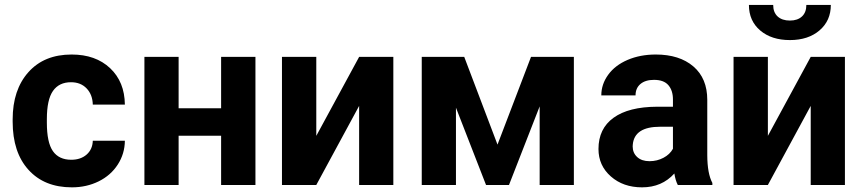

<svg xmlns="http://www.w3.org/2000/svg" viewBox="-20 -763 3559 792"><path d="M273.9 -104Q313 -104 337.4 -125.5Q361.8 -147 362.8 -182.6H495.1Q494.6 -128.9 465.8 -84.2Q437 -39.6 387 -14.9Q336.9 9.8 276.4 9.8Q163.1 9.8 97.7 -62.3Q32.2 -134.3 32.2 -261.2V-270.5Q32.2 -392.6 97.2 -465.3Q162.1 -538.1 275.4 -538.1Q374.5 -538.1 434.3 -481.7Q494.1 -425.3 495.1 -331.5H362.8Q361.8 -372.6 337.4 -398.2Q313 -423.8 272.9 -423.8Q223.6 -423.8 198.5 -387.9Q173.3 -352.1 173.3 -271.5V-256.8Q173.3 -175.3 198.2 -139.6Q223.1 -104 273.9 -104Z M1033.7 0H892.1V-203.1H716.8V0H575.7V-528.3H716.8V-316.4H892.1V-528.3H1033.7Z M1461.4 -528.3H1602.5V0H1461.4V-326.2L1284.7 0H1143.1V-528.3H1284.7V-202.6Z M2032.2 -166.5 2170.4 -528.3H2347.2V0H2206.1V-324.2L2079.6 0H1984.9L1860.8 -318.8V0H1719.7V-528.3H1895Z M2448.7 0ZM2775.9 0Q2766.1 -19 2761.7 -47.4Q2710.4 9.8 2628.4 9.8Q2550.8 9.8 2499.8 -35.2Q2448.7 -80.1 2448.7 -148.4Q2448.7 -232.4 2511 -277.3Q2573.2 -322.3 2690.9 -322.8H2755.9V-353Q2755.9 -389.6 2737.1 -411.6Q2718.3 -433.6 2677.7 -433.6Q2642.1 -433.6 2621.8 -416.5Q2601.6 -399.4 2601.6 -369.6H2460.4Q2460.4 -415.5 2488.8 -454.6Q2517.1 -493.7 2568.8 -515.9Q2620.6 -538.1 2685.1 -538.1Q2782.7 -538.1 2840.1 -489Q2897.5 -439.9 2897.5 -351.1V-122.1Q2897.9 -46.9 2918.5 -8.3V0ZM2659.2 -98.1Q2690.4 -98.1 2716.8 -112.1Q2743.2 -126 2755.9 -149.4V-240.2H2703.1Q2597.2 -240.2 2590.3 -167L2589.8 -158.7Q2589.8 -132.3 2608.4 -115.2Q2627 -98.1 2659.2 -98.1Z M3005.9 0ZM3324.2 -528.3H3465.3V0H3324.2V-326.2L3147.5 0H3005.9V-528.3H3147.5V-202.6ZM3407.2 -742.7Q3407.2 -677.7 3360.6 -637.7Q3314 -597.7 3238.3 -597.7Q3162.6 -597.7 3116 -637.2Q3069.3 -676.8 3069.3 -742.7H3169.4Q3169.4 -711.9 3187.7 -695.1Q3206.1 -678.2 3238.3 -678.2Q3270 -678.2 3288.1 -695.1Q3306.2 -711.9 3306.2 -742.7Z"/></svg>

Font: Roboto-o
Style: o-Bold
Weight: 700
Designer: Google
Version: Version 2.134; 2016; ttfautohint (v1.6)